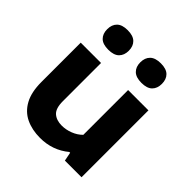

<svg xmlns="http://www.w3.org/2000/svg" viewBox="-209 -945 1109 1109"><g transform="rotate(45 345.0 -391.0)"><path d="M288.5 9Q222.5 9 172.2 -15Q122 -39 93.8 -90.8Q65.5 -142.5 65.5 -225.5V-546.5H231.5V-234.5Q231.5 -175.5 257.2 -152.8Q283 -130 326.5 -130Q360.5 -130 394.2 -143Q428 -156 452.5 -180.5V-546.5H618.5V0H482.5L472 -53.5H465.5Q390 9 288.5 9ZM477.5 -630Q432.5 -630 410.8 -651.2Q389 -672.5 389 -709.5Q389 -747 410.8 -768.2Q432.5 -789.5 477.5 -789.5Q522.5 -789.5 544 -768.2Q565.5 -747 565.5 -709.5Q565.5 -672.5 544 -651.2Q522.5 -630 477.5 -630ZM206.5 -630Q161.5 -630 140 -651.2Q118.5 -672.5 118.5 -709.5Q118.5 -747 140 -768.2Q161.5 -789.5 206.5 -789.5Q251.5 -789.5 273.2 -768.2Q295 -747 295 -709.5Q295 -672.5 273.2 -651.2Q251.5 -630 206.5 -630Z"/></g></svg>

Font: Encode Sans Expanded
Style: Bold
Weight: 700
Width: 7
Designer: Multiple Designers
Foundry: Impallari Type
Version: Version 3.000; ttfautohint (v1.8.3) -l 8 -r 50 -G 200 -x 14 